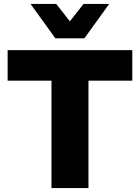

<svg xmlns="http://www.w3.org/2000/svg" viewBox="-20 -961 715 981"><path d="M243 0V-549H19V-705H656V-549H432V0ZM263 -765 136 -941H267L337 -852L407 -941H538L411 -765Z"/></svg>

Font: Nunito Sans 9pt Black
Style: Regular
Weight: 900
Version: Version 3.101;gftools[0.9.27]